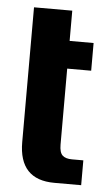

<svg xmlns="http://www.w3.org/2000/svg" viewBox="-47 -627 383 670"><g transform="rotate(5 144.0 -292.0)"><path d="M223 -77H263V10H169Q45 10 45 -122V-594H179V-488H263V-391H179V-125Q179 -97 190 -87Q201 -77 223 -77Z"/></g></svg>

Font: Squada One
Style: Regular
Weight: 400
Version: Version 1.001